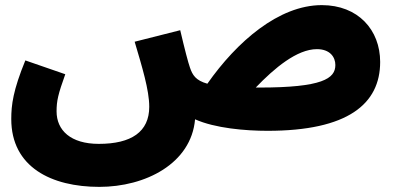

<svg xmlns="http://www.w3.org/2000/svg" viewBox="-20 -498 1560 750"><path d="M368 232C548 232 727 141 742 -32C820 3 939 13 1025 13C1339 13 1465 -92 1465 -256C1465 -381 1379 -478 1237 -478C1069 -478 905 -335 790 -171C744 -184 732 -205 722 -234C715 -254 702 -303 684 -380L506 -335C535 -237 563 -146 563 -81C563 17 493 64 366 64C256 64 201 11 201 -63C201 -104 207 -130 235 -208L79 -262C31 -145 24 -88 24 -33C24 155 181 232 368 232ZM1218 -306C1269 -306 1290 -275 1290 -244C1290 -191 1239 -156 993 -156C988 -156 984 -156 979 -156C1052 -232 1140 -306 1218 -306Z"/></svg>

Font: Noto Sans Arabic UI Bk
Style: Regular
Weight: 900
Designer: Monotype Design Team, Nadine Chahine and Nizar Qandah
Foundry: Monotype Imaging Inc.
Version: Version 2.010